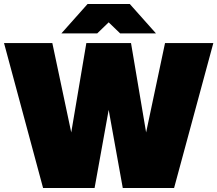

<svg xmlns="http://www.w3.org/2000/svg" viewBox="-25 -934 1080 954"><path d="M515 -388 445 0H189L-5 -720H235L329 -276L404 -720H626L701 -276L795 -720H1035L840 0H585ZM750 -768H572L515 -823L458 -768H280L410 -914H620Z"/></svg>

Font: Aspekta 1000
Style: Regular
Weight: 1000
Designer: Ivo Dolenc
Version: Version 2.000